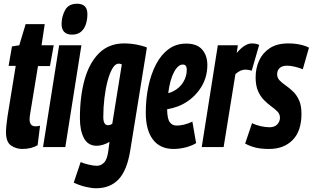

<svg xmlns="http://www.w3.org/2000/svg" viewBox="-20 -786 1671 1026"><path d="M194 -114 181 -10Q147 10 99 10Q66 10 39 -8.5Q12 -27 12 -80Q12 -95 14.5 -119Q17 -143 20 -163L64 -434H26L44 -538L83 -544L117 -657H219L202 -544H267L247 -433H183L141 -177Q140 -169 139 -162Q138 -155 138 -148Q138 -131 145.5 -121Q153 -111 171 -111Q179 -111 194 -114Z M392 -766Q448 -766 447 -709Q447 -682 439 -657Q431 -632 413 -616.5Q395 -601 365 -601Q309 -601 309 -659Q310 -700 328.5 -733Q347 -766 392 -766ZM210 0 296 -544H415L329 0Z M374 190 411 80Q429 88 455 94Q481 100 497 100Q519 100 536 83Q553 66 559 19L565 -28Q547 -17 529 -12Q511 -7 497 -7Q450 -7 428.5 -48Q407 -89 407 -154Q407 -272 432.5 -362Q458 -452 510.5 -503Q563 -554 643 -554Q677 -554 711 -547.5Q745 -541 765 -532L676 18Q659 124 614 172Q569 220 493 220Q470 220 438 212.5Q406 205 374 190ZM631 -442Q621 -446 615 -446Q596 -446 581 -420.5Q566 -395 555 -353.5Q544 -312 538 -262Q532 -212 532 -161Q532 -117 557 -117Q570 -117 580 -125Z M1028 -21Q1001 -5 968.5 2.5Q936 10 908 10Q835 10 797 -40.5Q759 -91 759 -184Q759 -258 773 -324.5Q787 -391 814 -442.5Q841 -494 881 -523.5Q921 -553 975 -553Q1033 -553 1060.5 -521Q1088 -489 1088 -439Q1088 -363 1044 -304Q1000 -245 932 -218Q903 -207 873 -202Q874 -150 887.5 -132.5Q901 -115 924 -115Q943 -115 963.5 -120Q984 -125 1008 -136ZM958 -441Q932 -442 910 -401Q888 -360 879 -288Q897 -293 909 -300Q941 -317 959.5 -347.5Q978 -378 978 -412Q978 -428 972.5 -434.5Q967 -441 958 -441Z M1251 -544 1245 -503Q1267 -529 1287 -541.5Q1307 -554 1326 -554Q1336 -554 1345.5 -552.5Q1355 -551 1365 -546L1325 -408Q1317 -411 1307.5 -412.5Q1298 -414 1292 -414Q1278 -414 1265.5 -408.5Q1253 -403 1238 -390L1175 0H1058L1144 -544Z M1290 -19 1327 -128Q1346 -118 1372 -112Q1398 -106 1420 -106Q1448 -106 1462 -121.5Q1476 -137 1476 -157Q1476 -176 1463 -189.5Q1450 -203 1430.5 -217Q1411 -231 1391.5 -250.5Q1372 -270 1359 -299Q1346 -328 1346 -373Q1346 -421 1364.5 -462Q1383 -503 1421.5 -528.5Q1460 -554 1521 -554Q1555 -554 1584.5 -547.5Q1614 -541 1631 -531L1598 -416Q1578 -424 1555.5 -429.5Q1533 -435 1514 -435Q1488 -435 1474.5 -422.5Q1461 -410 1461 -389Q1461 -370 1474 -356.5Q1487 -343 1506.5 -329.5Q1526 -316 1545.5 -297.5Q1565 -279 1578 -250.5Q1591 -222 1591 -178Q1591 -86 1544 -38Q1497 10 1418 10Q1375 10 1345 2.5Q1315 -5 1290 -19Z"/></svg>

Font: Georama ExtraCondensed
Style: Bold Italic
Weight: 700
Width: 2
Italic angle: -9°
Designer: Jean-Baptiste Levee
Foundry: Production Type
Version: Version 1.000